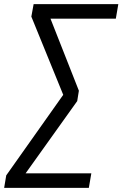

<svg xmlns="http://www.w3.org/2000/svg" viewBox="-41 -725 590 925"><path d="M-21 180 -11 120 284 -297 269 -255 110 -645 121 -705H529L517 -635H181L192 -661L339 -288L331 -238L56 147L61 110H399L387 180Z"/></svg>

Font: Nunito Sans 7pt Condensed
Style: Italic
Weight: 400
Width: 3
Italic angle: -9°
Designer: Vernon Adams
Foundry: Vernon Adams
Version: Version 3.101;gftools[0.9.27]